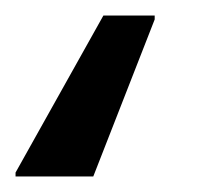

<svg xmlns="http://www.w3.org/2000/svg" viewBox="-114 -37 271 247"><path d="M-94 190V185L19 -17H85V-12L6 190Z"/></svg>

Font: Saira UltraCondensed ExtraBold
Style: Italic
Weight: 800
Width: 1
Italic angle: -12°
Designer: Hector Gatti with collaboration of the Omnibus-Type team
Foundry: Omnibus-Type
Version: Version 1.101